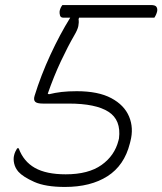

<svg xmlns="http://www.w3.org/2000/svg" viewBox="-20 -720 643 760"><path d="M227 -700H578Q595 -700 599.5 -692.5Q604 -685 602 -675Q599 -662 591 -650H293L291 -644Q293 -631 290 -616.5Q287 -602 274 -580Q249 -537 221 -477.5Q193 -418 169 -349L174 -347Q198 -353 224 -356Q250 -359 284 -359Q369 -359 420.5 -331.5Q472 -304 491 -258.5Q510 -213 496 -160L494 -152Q472 -65 405.5 -22.5Q339 20 237 20Q160 20 115.5 0Q71 -20 53 -40Q40 -55 36 -73Q32 -91 36 -106Q39 -119 48 -133H54Q73 -81 118 -55.5Q163 -30 240 -30Q330 -30 382 -67Q434 -104 449 -164L451 -172Q460 -245 409.5 -277.5Q359 -310 252 -310H150Q126 -310 119 -317.5Q112 -325 117 -341Q142 -422 179.5 -503Q217 -584 258 -650H231Q220 -650 217.5 -659Q215 -668 216 -676Q219 -690 227 -700Z"/></svg>

Font: Recursive Sn Csl St Lt
Style: Italic
Weight: 300
Italic angle: -15°
Version: Version 1.079;hotconv 1.0.112;makeotfexe 2.5.65598; ttfautoh